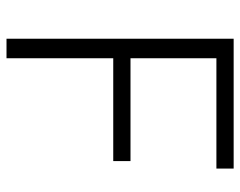

<svg xmlns="http://www.w3.org/2000/svg" viewBox="-94 -644 738 590"><g transform="rotate(90 275.0 -349.0)"><path d="M99 0V-698H498V-645H159V-381H475V-328H159V0Z"/></g></svg>

Font: IBM Plex Sans Arabic Light
Style: Regular
Weight: 300
Designer: Mike Abbink, Paul van der Laan, Pieter van Rosmalen, Wael Morcos, Khajak Apelian
Foundry: Bold Monday
Version: Version 1.2